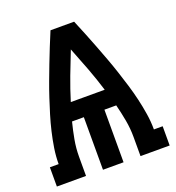

<svg xmlns="http://www.w3.org/2000/svg" viewBox="-133 -841 866 947"><g transform="rotate(-20 300.0 -367.5)"><path d="M4 0V-101H50Q50 -142 56.5 -183.5Q63 -225 72.5 -265.5Q82 -306 94 -345.5Q106 -385 119 -424.5Q132 -464 146.5 -503Q161 -542 176 -581Q191 -620 206.5 -658.5Q222 -697 238 -735H362Q378 -697 393.5 -658.5Q409 -620 424 -581Q439 -542 453.5 -503Q468 -464 481 -424.5Q494 -385 506 -345.5Q518 -306 527.5 -265.5Q537 -225 543.5 -183.5Q550 -142 550 -101H596V0H443V-101Q443 -145 435 -189Q427 -233 416 -276H354V0H246V-276H184Q173 -233 165 -189Q157 -145 157 -101V0ZM389 -368Q370 -430 347 -491Q324 -552 300 -612Q276 -552 253 -491Q230 -430 211 -368Z"/></g></svg>

Font: Iosevka Curly Slab Extended
Style: Bold
Weight: 700
Width: 7
Monospace: yes
Designer: Belleve Invis
Foundry: Belleve Invis
Version: Version 11.1.0; ttfautohint (v1.8.3)